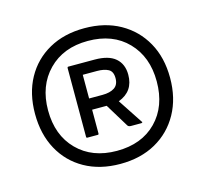

<svg xmlns="http://www.w3.org/2000/svg" viewBox="-74 -645 652 611"><g transform="rotate(-15 252.5 -339.5)"><path d="M252 -116Q185 -116 135 -144Q85 -172 57.5 -222.5Q30 -273 30 -340Q30 -407 57.5 -457Q85 -507 135 -535Q185 -563 252 -563Q319 -563 369 -535Q419 -507 447 -457Q475 -407 475 -340Q475 -273 447 -222.5Q419 -172 369 -144Q319 -116 252 -116ZM252 -159Q334 -159 382.5 -208.5Q431 -258 431 -340Q431 -421 382.5 -471Q334 -521 252 -521Q171 -521 122 -471Q73 -421 73 -340Q73 -258 122 -208.5Q171 -159 252 -159ZM209 -306V-228Q209 -224 206 -224H171Q168 -224 168 -228V-453Q168 -458 171 -458H258Q304 -458 326.5 -438.5Q349 -419 349 -384Q349 -329 298 -310L352 -228Q354 -227 352.5 -225.5Q351 -224 349 -224H315Q307 -224 304 -229L257 -306ZM209 -343H253Q278 -343 292.5 -352.5Q307 -362 307 -384Q307 -406 293 -413.5Q279 -421 256 -421H209Z"/></g></svg>

Font: Zain
Style: Italic
Weight: 400
Italic angle: -10°
Designer: Zain,Boutros
Foundry: Mobile Telecommunications Company (Zain), 2024
Version: Version 1.51; ttfautohint (v1.8.4)